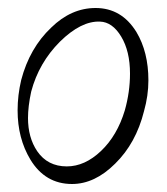

<svg xmlns="http://www.w3.org/2000/svg" viewBox="-20 -448 418 480"><path d="M340 -170Q320 -90 268 -39Q217 12 160 12Q93 12 56 -49Q24 -102 24 -172Q24 -210 33 -248Q54 -328 108 -379Q158 -428 219 -428Q284 -428 321 -368Q351 -318 351 -247Q351 -209 340 -170ZM292 -172Q305 -218 305 -264Q305 -320 283 -356.5Q261 -393 230 -394Q183 -396 130 -344Q77 -291 58 -219Q50 -182 50 -153Q50 -104 73 -70Q99 -32 147 -32Q192 -32 232.5 -70.5Q273 -109 292 -172Z"/></svg>

Font: GFS Gazis
Style: Regular
Weight: 400
Designer: George Matthiopoulos
Foundry: George Matthiopoulos
Version: Version 1.0